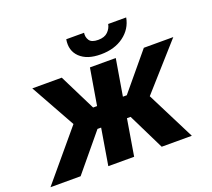

<svg xmlns="http://www.w3.org/2000/svg" viewBox="-145 -896 1166 1057"><g transform="rotate(-20 438.0 -368.0)"><path d="M217.3 -283.7 71.4 -545.5H244L350.1 -332H373.2L409.1 -545.5H560.4L524.5 -332H547.2L724.8 -545.5H897.4L664.4 -283.7L807.5 0H631L526.3 -213.1H505L469.5 0H318.2L353.7 -213.1H332.4L155.9 0H-20.6ZM339.5 -735.8H443.9Q440 -711.3 452.8 -691.8Q465.6 -672.2 504.3 -672.2Q541.9 -672.2 561.4 -691.8Q580.6 -710.9 585.2 -735.8H690.7Q679.3 -671.9 625.7 -632.1Q572.1 -592.3 491.1 -592.3Q450.3 -592.3 420.5 -602.1Q390.6 -611.9 369.3 -632.1Q328.5 -671.5 339.5 -735.8Z"/></g></svg>

Font: Inter P
Style: Bold Italic
Weight: 700
Italic angle: 9.39999°
Designer: Rasmus Andersson
Foundry: rsms
Version: Version 3.018;git-588b23468